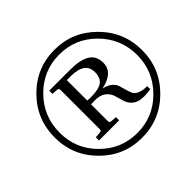

<svg xmlns="http://www.w3.org/2000/svg" viewBox="-179 -948 1194 1194"><g transform="rotate(-45 418.0 -350.5)"><path d="M437 36Q279 36 166.5 -77Q54 -190 54 -350Q54 -510 166.5 -623.5Q279 -737 439 -737Q597 -737 710 -623.5Q823 -510 823 -350Q823 -190 710 -77Q597 36 437 36ZM780 -350Q780 -493 680 -594Q580 -695 439 -695Q298 -695 197.5 -594Q97 -493 97 -348Q97 -207 197 -106.5Q297 -6 438 -6Q579 -6 679.5 -107.5Q780 -209 780 -350ZM687 -142Q657 -137 629 -137Q580 -137 554 -157.5Q528 -178 519 -207.5Q510 -237 501.5 -266.5Q493 -296 467 -316.5Q441 -337 393 -337Q386 -337 378.5 -336.5Q371 -336 366 -336H360V-187Q360 -174 375 -173L413 -170V-142H236V-170L274 -173Q289 -174 289 -187V-535Q289 -548 274 -549L236 -552V-580H422Q508 -580 552.5 -553Q597 -526 597 -464Q597 -380 480 -355Q517 -347 538 -329Q559 -311 564.5 -291Q570 -271 576.5 -249Q583 -227 590 -209.5Q597 -192 621.5 -180.5Q646 -169 687 -169ZM519 -461Q519 -549 394 -549H360V-369Q361 -369 368 -368.5Q375 -368 383.5 -368Q392 -368 397 -368Q459 -368 489 -389Q519 -410 519 -461Z"/></g></svg>

Font: Veleka
Style: Italic
Weight: 400
Italic angle: -12°
Designer: Stefan Peev, Context Ltd, 2016; SIL International, 1997-2014.
Foundry: Stefan Peev, Context Ltd, 2016
Version: Version 1.000